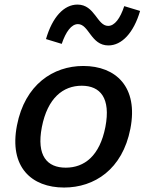

<svg xmlns="http://www.w3.org/2000/svg" viewBox="-20 -828 660 860"><path d="M564 -251.5C600.5 -439 498.5 -532.5 353 -532.5C218 -532.5 91.5 -449 56 -266.5C19.5 -79 122 12 267 12C402.5 12 528.5 -69 564 -251.5ZM452 -259C426.5 -129.5 358 -77 274.5 -77C191.5 -77 142.5 -129.5 167.5 -259C193 -389 262.5 -444 346 -444C429 -444 477 -389 452 -259ZM327 -807.5C266.5 -807.5 214.5 -751.5 186 -653L256.5 -631.5C275 -686 300 -720 329 -720C378.5 -720 387 -624.5 465.5 -624.5C525.5 -624.5 578.5 -680.5 607.5 -779L536.5 -800.5C518.5 -745.5 493.5 -712 464.5 -712C414.5 -712 405 -807.5 327 -807.5Z"/></svg>

Font: Monaspace Neon Medium
Style: Italic
Weight: 500
Italic angle: -11°
Designer: Riley Cran & the Lettermatic Team
Foundry: Lettermatic
Version: Version 1.200 (Monaspace Neon)